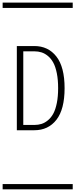

<svg xmlns="http://www.w3.org/2000/svg" viewBox="-20 -990 570 1453"><path d="M156.2 -44.4H239.7Q269.5 -44.4 294.7 -52.5Q319.8 -60.5 343.5 -80.3Q367.2 -100.1 383.8 -131.1Q400.4 -162.1 410.2 -210.9Q419.9 -259.8 419.9 -322.8Q419.9 -385.7 410.2 -434.8Q400.4 -483.9 383.8 -514.9Q367.2 -545.9 343.5 -565.7Q319.8 -585.4 294.7 -593.5Q269.5 -601.6 239.7 -601.6H156.2ZM239.7 -4.4H107.4V-641.6H239.7Q344.7 -641.6 406.7 -562.3Q468.8 -482.9 468.8 -322.8Q468.8 -162.6 407 -83.5Q345.2 -4.4 239.7 -4.4ZM0 402.8H530.3V442.9H0ZM0 -970.2H530.3V-930.2H0Z"/></svg>

Font: AzarMehrMSRS1
Style: Regular
Weight: 1
Designer: Amin Abedi
Version: Version 1.00